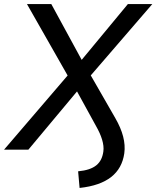

<svg xmlns="http://www.w3.org/2000/svg" viewBox="-39 -739 772 948"><path d="M354 189C490.2 174.3 560.5 116.2 574.7 18.1C582 -35.2 566.9 -92.3 530.3 -155.8L409.2 -366.7L712.9 -718.8H592.3L364.3 -443.4L214.4 -718.8H94.2L294.9 -366.2L-19 0H101.1L341.3 -287.6L434.6 -117.7C461.4 -70.8 476.6 -26.4 471.2 9.8C462.9 67.4 429.2 99.1 346.7 106.9Z"/></svg>

Font: Winston
Style: Italic
Weight: 400
Italic angle: -8.13011°
Designer: Vernon Adams, Kim Jin-seong, David Berlow, Cristiano Sobral
Foundry: The Winston Project Authors
Version: Version 3.004